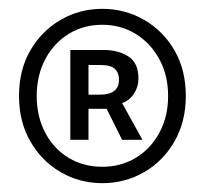

<svg xmlns="http://www.w3.org/2000/svg" viewBox="-20 -733 463 434"><path d="M211 -319Q160 -319 117 -344Q74 -369 48.5 -413.5Q23 -458 23 -516Q23 -575 48.5 -619Q74 -663 117 -688Q160 -713 211 -713Q263 -713 306 -688Q349 -663 374.5 -619Q400 -575 400 -516Q400 -458 374.5 -413.5Q349 -369 306 -344Q263 -319 211 -319ZM211 -356Q253 -356 286.5 -376Q320 -396 340 -432.5Q360 -469 360 -516Q360 -563 340 -599.5Q320 -636 286.5 -656.5Q253 -677 211 -677Q169 -677 135.5 -656.5Q102 -636 82.5 -599.5Q63 -563 63 -516Q63 -469 82.5 -432.5Q102 -396 135.5 -376Q169 -356 211 -356ZM139 -417V-620H215Q247 -620 270 -605.5Q293 -591 293 -555Q293 -537 283 -521.5Q273 -506 256 -500L302 -417H256L221 -487H180V-417ZM180 -519H206Q249 -519 249 -553Q249 -568 240 -577Q231 -586 208 -586H180Z"/></svg>

Font: .
Style: 
Weight: 400
Designer: Paul D. Hunt, Dalton Maag
Foundry: Dalton Maag Ltd
Version: Version 1.200